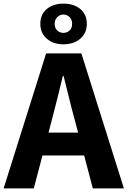

<svg xmlns="http://www.w3.org/2000/svg" viewBox="-26 -1037 702 1057"><path d="M-6 0 228 -743H422L656 0H485L385 -379Q369 -436 354 -498.5Q339 -561 324 -619H320Q306 -560 290.5 -498Q275 -436 260 -379L160 0ZM146 -181V-307H502V-181ZM323 -793Q267 -793 231.5 -824Q196 -855 196 -906Q196 -958 231.5 -987.5Q267 -1017 323 -1017Q380 -1017 416 -987.5Q452 -958 452 -906Q452 -855 416 -824Q380 -793 323 -793ZM323 -856Q343 -856 357 -869Q371 -882 371 -906Q371 -929 357 -943Q343 -957 323 -957Q304 -957 289.5 -943Q275 -929 275 -906Q275 -882 289.5 -869Q304 -856 323 -856Z"/></svg>

Font: Noto Sans TC Thin ExtraBold
Style: Regular
Weight: 800
Version: Version 2.004-H2;hotconv 1.0.118;makeotfexe 2.5.65603